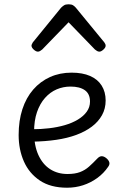

<svg xmlns="http://www.w3.org/2000/svg" viewBox="-20 -858 566 896"><path d="M293 18Q216 18 166 -15.5Q116 -49 91.5 -104.5Q67 -160 67 -228Q67 -295 84.5 -348.5Q102 -402 135 -440Q168 -478 213.5 -498.5Q259 -519 314 -519Q365 -519 400.5 -503.5Q436 -488 454.5 -458.5Q473 -429 473 -389Q473 -351 456 -320.5Q439 -290 408.5 -267Q378 -244 336 -228.5Q294 -213 242.5 -205.5Q191 -198 133 -197V-255Q171 -255 209.5 -259.5Q248 -264 282.5 -274Q317 -284 343.5 -300Q370 -316 385 -337Q400 -358 400 -384Q400 -420 376 -437Q352 -454 309 -454Q275 -454 244.5 -441Q214 -428 190 -401Q166 -374 152.5 -334.5Q139 -295 139 -242Q139 -179 159 -135Q179 -91 214 -68.5Q249 -46 295 -46Q330 -46 353.5 -55Q377 -64 395.5 -80.5Q414 -97 433 -117Q444 -129 454.5 -129Q465 -129 476 -120Q487 -111 490 -101Q493 -91 485 -80Q464 -49 433.5 -27Q403 -5 367.5 6.5Q332 18 293 18ZM157 -617Q148 -617 137.5 -626.5Q127 -636 127 -645Q127 -648 128.5 -651Q130 -654 133 -660L265 -822Q271 -828 278.5 -833Q286 -838 300 -838Q314 -838 321.5 -833Q329 -828 334 -822L467 -660Q471 -654 472 -651Q473 -648 473 -645Q473 -636 462.5 -626.5Q452 -617 444 -617Q438 -617 433 -620Q428 -623 423 -627L300 -754L177 -627Q172 -623 167 -620Q162 -617 157 -617Z"/></svg>

Font: Playwrite BE WAL Light
Style: Regular
Weight: 300
Version: Version 1.002